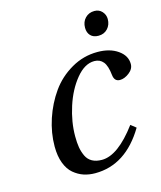

<svg xmlns="http://www.w3.org/2000/svg" viewBox="-106 -757 711 847"><g transform="rotate(-15 250.0 -334.0)"><path d="M346.2 -619.1Q346.2 -646 362.8 -663.1Q379.4 -680.2 404.8 -680.2Q426.3 -680.2 439.7 -665.3Q453.1 -650.4 453.1 -630.9Q453.1 -604.5 437 -587.2Q420.9 -569.8 395 -569.8Q371.6 -569.8 358.9 -583.3Q346.2 -596.7 346.2 -619.1ZM81.1 -147.9Q81.1 -210 101.8 -272.5Q122.6 -335 158.9 -386.2Q195.3 -437.5 251 -469.7Q306.6 -502 371.1 -502Q427.2 -502 463.6 -476.6Q500 -451.2 500 -413.1Q500 -390.1 478.3 -373.5Q456.5 -356.9 436 -356.9Q410.6 -356.9 407.2 -387.2Q402.8 -430.2 387.7 -448.5Q372.6 -466.8 347.2 -466.8Q303.2 -466.8 263.9 -418.9Q224.6 -371.1 202.4 -302.2Q180.2 -233.4 180.2 -168Q180.2 -138.7 183.8 -117.2Q187.5 -95.7 196.5 -76.4Q205.6 -57.1 223.6 -47.1Q241.7 -37.1 268.1 -37.1Q341.3 -37.1 428.2 -153.8L452.1 -134.8Q364.3 12.2 224.1 12.2Q196.3 12.2 172.1 4.2Q147.9 -3.9 126.7 -21.7Q105.5 -39.6 93.3 -71.8Q81.1 -104 81.1 -147.9Z"/></g></svg>

Font: Linguistics Pro
Style: Italic
Weight: 400
Italic angle: -12°
Designer: Stefan Peev, Context Ltd
Foundry: Stefan Peev, Context Ltd
Version: Version 001.000